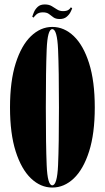

<svg xmlns="http://www.w3.org/2000/svg" viewBox="-20 -832 471 863"><path d="M215 11Q162.5 11 119.2 -30.2Q76 -71.5 50.5 -151.5Q25 -231.5 25 -349Q25 -467 50.5 -547.5Q76 -628 119.2 -669.5Q162.5 -711 215 -711Q268.5 -711 311.8 -669.5Q355 -628 380.5 -547.5Q406 -467 406 -349Q406 -231.5 380.5 -151.5Q355 -71.5 311.8 -30.2Q268.5 11 215 11ZM215 1Q237 1 241 -89.8Q245 -180.5 245 -349Q245 -517.5 241 -609.2Q237 -701 215 -701Q193.5 -701 189.8 -609.2Q186 -517.5 186 -349Q186 -180.5 189.8 -89.8Q193.5 1 215 1ZM248.5 -746.5Q230.5 -746.5 220.2 -754Q210 -761.5 200.2 -769Q190.5 -776.5 172.5 -776.5Q154 -776.5 143.5 -767Q133 -757.5 131.5 -753L125 -756.5Q127 -764 132.5 -777.2Q138 -790.5 149.5 -801.2Q161 -812 181 -812Q200 -812 212.5 -804.5Q225 -797 236.5 -789.5Q248 -782 263.5 -782Q280 -782 288.2 -788Q296.5 -794 298 -799L304.5 -795.5Q303 -789.5 297 -777.8Q291 -766 279.2 -756.2Q267.5 -746.5 248.5 -746.5Z"/></svg>

Font: Imbue 100pt Black
Style: Regular
Weight: 900
Designer: Tyler Finck
Foundry: Etcetera Type Company
Version: Version 1.102; ttfautohint (v1.8.3)